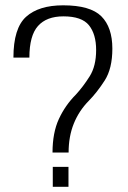

<svg xmlns="http://www.w3.org/2000/svg" viewBox="-20 -700 483 722"><path d="M177.5 -126.5H238Q238 -187 257.5 -235.2Q277 -283.5 313.5 -320.5Q344.5 -352 373.5 -397Q402.5 -442 402.5 -517Q402.5 -597.5 361 -638.8Q319.5 -680 217.5 -680Q126 -680 78.2 -637Q30.5 -594 30.5 -483.5H90.5Q90.5 -566 122.8 -602.2Q155 -638.5 218.5 -638.5Q287.5 -638.5 314.5 -605Q341.5 -571.5 341.5 -512Q341.5 -451.5 317.2 -413Q293 -374.5 265.5 -344.5Q225.5 -304.5 201.5 -252.8Q177.5 -201 177.5 -126.5ZM178.5 -72.5V2.5H237.5V-72.5Z"/></svg>

Font: Anybody Light
Style: Regular
Weight: 300
Designer: Tyler Finck
Foundry: Etcetera Type Company
Version: Version 1.111; ttfautohint (v1.8.4)